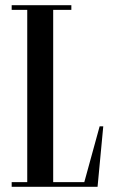

<svg xmlns="http://www.w3.org/2000/svg" viewBox="-20 -720 438 740"><path d="M304.9 -18H185V-682H255V-700H25V-682H85V-18H25V0H356L378 -233H364Z"/></svg>

Font: Picaflor 24 pt
Style: Regular
Weight: 400
Designer: Ariel Martín Pérez
Foundry: Tunera Type Foundry
Version: Version 1.000;hotconv 1.0.109;makeotfexe 2.5.65596